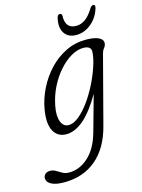

<svg xmlns="http://www.w3.org/2000/svg" viewBox="-200 -672 733 991"><g transform="rotate(-15 166.5 -177.0)"><path d="M287.5 17Q258.5 128.5 189 186.8Q119.5 245 18 245Q-28 245 -51 232Q-74 219 -74 200Q-74 186 -64.5 177.2Q-55 168.5 -38.5 168.5Q-22.5 168.5 -8.5 177Q5.5 185.5 20.5 194Q35.5 202.5 55 202.5Q112.5 202.5 159.2 159.5Q206 116.5 228.5 36L282.5 -157Q233.5 -72.5 186.5 -32.2Q139.5 8 93 8Q46.5 8 25.2 -31.5Q4 -71 17 -146Q26.5 -201 52.5 -253Q78.5 -305 117.8 -346.8Q157 -388.5 207 -413Q257 -437.5 315 -437.5Q359 -437.5 382.2 -426.5Q405.5 -415.5 405 -396Q404 -382 395.5 -372Q387 -362 383 -347ZM74.5 -148Q64.5 -96.5 76.5 -65.5Q88.5 -34.5 116.5 -34.5Q143 -34.5 172.2 -58.5Q201.5 -82.5 229.2 -121Q257 -159.5 279.5 -204.5Q302 -249.5 316.2 -292.8Q330.5 -336 332 -368Q333.5 -400 291 -400Q259 -400 225.2 -380.2Q191.5 -360.5 160.8 -325.8Q130 -291 107.2 -245.5Q84.5 -200 74.5 -148ZM287.5 -519Q339.5 -519 380.5 -588Q389 -600.5 397.5 -600.5Q411.5 -600.5 405.5 -580.5Q390.5 -532 354.2 -502.8Q318 -473.5 275 -473.5Q232 -473.5 212.2 -503.8Q192.5 -534 204 -583Q207.5 -600.5 220 -600.5Q230 -600.5 231 -588Q228 -519 287.5 -519Z"/></g></svg>

Font: Fraunces 144pt S100 Light
Style: Italic
Weight: 300
Italic angle: -16°
Version: Version 1.000; ttfautohint (v1.8.3)